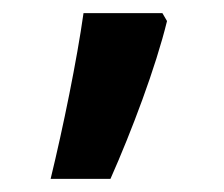

<svg xmlns="http://www.w3.org/2000/svg" viewBox="-20 -238 340 292"><path d="M227 -218H107C97 -147 76 -44 57 34H148C180 -38 217 -136 234 -206Z"/></svg>

Font: Noto Sans Kannada UI SemiBold
Style: Regular
Weight: 600
Designer: Jelle Bosma - Monotype Design Team
Foundry: Monotype Imaging Inc.
Version: Version 2.005